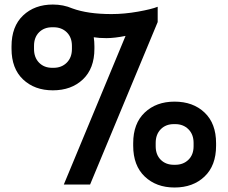

<svg xmlns="http://www.w3.org/2000/svg" viewBox="-20 -813 1003 846"><path d="M377 0H261.2L533.2 -654.8Q484.4 -645 449.2 -645Q416 -645 393.1 -648.9Q396 -629.4 396 -608.9V-598.1Q396 -511.2 345.2 -463.1Q294.4 -415 212.9 -415Q132.3 -415 81.5 -463.1Q30.8 -511.2 30.8 -598.1V-608.9Q30.8 -696.3 81.5 -744.6Q132.3 -793 212.9 -793Q259.3 -793 298.8 -775.9Q366.7 -751 471.2 -751Q527.8 -751 588.1 -761.7Q648.4 -772.5 674.8 -783.2V-715.8ZM566.9 -182.1Q566.9 -269 617.7 -317.1Q668.5 -365.2 749 -365.2Q830.6 -365.2 881.3 -317.1Q932.1 -269 932.1 -182.1V-170.9Q932.1 -83.5 881.3 -35.2Q830.6 13.2 749 13.2Q668.5 13.2 617.7 -35.2Q566.9 -83.5 566.9 -170.9ZM666 -168.9Q666 -131.3 688.2 -109.1Q710.4 -86.9 746.1 -86.9H752Q787.6 -86.9 810.3 -109.1Q833 -131.3 833 -168.9V-183.1Q833 -220.7 810.3 -243.4Q787.6 -266.1 752 -266.1H746.1Q710.4 -266.1 688.2 -243.4Q666 -220.7 666 -183.1ZM296.9 -610.8Q296.9 -648.4 274.2 -670.7Q251.5 -692.9 215.8 -692.9H210Q174.3 -692.9 152.1 -670.7Q129.9 -648.4 129.9 -610.8V-597.2Q129.9 -559.6 152.1 -536.9Q174.3 -514.2 210 -514.2H215.8Q251.5 -514.2 274.2 -536.9Q296.9 -559.6 296.9 -597.2Z"/></svg>

Font: Cooper Hewitt
Style: Semibold
Weight: 709
Designer: Village Type and Design LLC
Foundry: Cooper Hewitt Smithsonian Design Museum
Version: 1.000